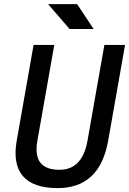

<svg xmlns="http://www.w3.org/2000/svg" viewBox="-20 -914 634 943"><path d="M263.2 9.8Q143.1 9.8 92.5 -49.1Q42 -107.9 62 -222.7L145 -693.4H246.6L163.6 -222.7Q138.2 -80.1 271.5 -80.1Q384.8 -80.1 409.7 -222.7L492.7 -693.4H594.2L511.2 -222.7Q470.2 9.8 263.2 9.8ZM321.8 -771.5 216.3 -893.6H358.9L439.9 -771.5Z"/></svg>

Font: Cascadia Mono PL
Style: Italic
Weight: 400
Italic angle: -10°
Monospace: yes
Designer: Aaron Bell
Foundry: Saja Typeworks
Version: Version 2404.023; ttfautohint (v1.8.4)